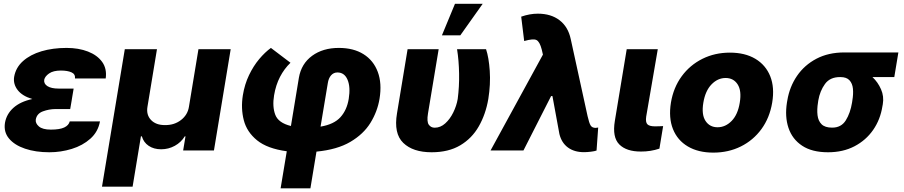

<svg xmlns="http://www.w3.org/2000/svg" viewBox="-20 -811 4873 1035"><path d="M369.1 -286.6 365.7 -265.6 358.4 -223.1H277.8Q243.7 -222.7 211.2 -210.7Q178.7 -198.7 172.9 -167Q169.9 -146.5 189.7 -129.4Q209.5 -112.3 254.4 -112.3Q301.8 -112.3 326.2 -123.8Q350.6 -135.3 356 -156.7H519Q508.8 -100.6 467.3 -63.5Q425.8 -26.4 366.9 -8.3Q308.1 9.8 246.1 9.8Q171.9 9.8 115 -9.5Q58.1 -28.8 28.6 -64.2Q-1 -99.6 6.8 -148.9Q15.1 -196.3 52.2 -229.7Q89.4 -263.2 154.3 -277.3Q100.6 -293 75.4 -325.4Q50.3 -357.9 56.2 -396.5Q64.9 -446.8 104 -481.7Q143.1 -516.6 203.9 -534.7Q264.6 -552.7 338.9 -552.7Q403.8 -552.7 454.1 -533.2Q504.4 -513.7 530.8 -477.1Q557.1 -440.4 549.8 -388.2H384.3Q386.7 -411.6 365.2 -421.1Q343.8 -430.7 308.1 -430.7Q267.1 -430.7 244.6 -415Q222.2 -399.4 218.3 -380.9Q215.3 -359.4 236.1 -346.4Q256.8 -333.5 295.9 -333.5H377Z M529.8 195.3 652.8 -545.9H826.2L774.9 -235.4Q767.6 -191.9 794.2 -164.1Q820.8 -136.2 870.1 -136.7Q919.9 -136.2 955.8 -164.1Q991.7 -191.9 998.5 -235.4L1049.8 -545.9H1223.6L1133.3 0H967.3L980 -76.2H976.1Q956.1 -43.5 922.1 -24.9Q888.2 -6.3 848.6 -6.3Q809.1 -6.3 781.5 -24.9Q753.9 -43.5 744.6 -76.2H739.7L694.8 195.3Z M1492.7 204.1 1525.9 4.4Q1420.9 -9.8 1365.7 -54.7Q1310.5 -99.6 1294.2 -163.1Q1277.8 -226.6 1289.1 -297.4Q1298.8 -356.9 1322.5 -406.2Q1346.2 -455.6 1377.4 -492.7Q1408.7 -529.8 1440.4 -552.7L1545.9 -472.7Q1512.2 -440.4 1489.5 -396.7Q1466.8 -353 1457.5 -297.4Q1447.3 -236.3 1463.9 -192.4Q1480.5 -148.4 1548.3 -131.8L1591.3 -392.6Q1604.5 -467.8 1662.6 -510.3Q1720.7 -552.7 1806.6 -552.7Q1885.7 -552.7 1939.5 -519Q1993.2 -485.4 2016.4 -423.6Q2039.6 -361.8 2025.9 -278.3Q2014.6 -210 1977.1 -148.9Q1939.5 -87.9 1868.4 -46.1Q1797.4 -4.4 1686 6.3L1653.3 204.1ZM1708 -128.4Q1780.3 -140.6 1815.2 -179.2Q1850.1 -217.8 1859.9 -278.3Q1870.1 -341.8 1853.5 -381.1Q1836.9 -420.4 1798.8 -420.4Q1778.3 -420.4 1764.6 -404.8Q1751 -389.2 1747.1 -362.8Z M2177.2 -545.9H2344.7L2287.1 -199.2Q2279.8 -154.8 2291.5 -138.7Q2303.2 -122.6 2323.2 -122.6Q2354.5 -122.6 2380.1 -145.8Q2405.8 -168.9 2423.3 -204.6Q2440.9 -240.2 2447.3 -277.3Q2456.1 -343.8 2454.8 -414.3Q2453.6 -484.9 2443.8 -545.9H2600.1Q2615.2 -501 2620.1 -429Q2625 -356.9 2612.3 -277.3Q2598.1 -194.8 2561 -129.9Q2523.9 -64.9 2460.9 -27.6Q2397.9 9.8 2306.6 9.8Q2206.1 9.8 2153.8 -40.8Q2101.6 -91.3 2120.1 -200.2ZM2362.3 -620.6 2432.6 -790.5H2582L2461.4 -620.6Z M3127.9 9.3Q3075.7 9.3 3041.5 -15.9Q3007.3 -41 2995.6 -88.4L2958 -293H2950.7L2801.8 0H2624.5L2906.7 -516.6L2900.4 -543.9Q2889.6 -585.9 2872.3 -595Q2855 -604 2805.7 -589.8L2789.6 -721.2Q2835.9 -737.3 2879.4 -737.3Q2950.2 -737.3 2996.3 -701.9Q3042.5 -666.5 3056.6 -600.6L3147.5 -184.6Q3155.8 -147.9 3163.8 -134.8Q3171.9 -121.6 3190.9 -121.6Q3198.7 -122.1 3204.6 -123.5L3195.8 0.5Q3185.1 4.4 3165 6.8Q3145 9.3 3127.9 9.3Z M3358.4 -545.9H3525.9L3463.4 -182.6Q3459 -151.9 3470 -140.9Q3481 -129.9 3510.7 -129.9Q3525.9 -129.9 3535.6 -130.4Q3545.4 -130.9 3554.7 -131.3L3534.7 -9.8Q3486.3 6.3 3435.5 5.9Q3356.9 6.3 3318.4 -32.5Q3279.8 -71.3 3294.4 -159.2Z M3825.2 11.7Q3744.1 11.7 3688 -21.5Q3631.8 -54.7 3607.7 -115.2Q3583.5 -175.8 3596.7 -257.8Q3610.4 -339.4 3654.8 -399.9Q3699.2 -460.4 3766.4 -493.9Q3833.5 -527.3 3914.6 -527.3Q3996.1 -527.3 4052 -493.9Q4107.9 -460.4 4132.1 -399.9Q4156.2 -339.4 4142.6 -257.8Q4128.9 -175.8 4084.7 -115.2Q4040.5 -54.7 3973.6 -21.5Q3906.7 11.7 3825.2 11.7ZM3848.1 -125Q3890.6 -125 3924.1 -159.2Q3957.5 -193.4 3967.8 -257.8Q3978.5 -321.8 3956.3 -356.2Q3934.1 -390.6 3891.6 -390.6Q3849.1 -390.6 3815.7 -356.2Q3782.2 -321.8 3771.5 -257.8Q3760.7 -193.4 3783.2 -159.2Q3805.7 -125 3848.1 -125Z M4222.2 -258.8 4224.1 -269.5Q4236.3 -343.3 4276.4 -401.9Q4316.4 -460.4 4381.1 -494.4Q4445.8 -528.3 4531.2 -528.3H4822.8L4800.8 -395.5H4683.1Q4712.4 -368.2 4729.2 -329.8Q4746.1 -291.5 4738.8 -249L4736.8 -238.3Q4725.6 -166.5 4686.8 -110.6Q4647.9 -54.7 4586.2 -22.5Q4524.4 9.8 4443.4 9.8Q4357.4 9.8 4304.2 -25.4Q4251 -60.5 4230.5 -121.3Q4210 -182.1 4222.2 -258.8ZM4391.1 -269.5 4389.6 -258.8Q4383.3 -220.7 4387 -189.9Q4390.6 -159.2 4408.9 -141.1Q4427.2 -123 4465.3 -123Q4514.6 -122.6 4539.3 -162.1Q4564 -201.7 4573.2 -258.8L4574.7 -269.5Q4580.6 -303.7 4577.9 -332.3Q4575.2 -360.8 4559.3 -378.2Q4543.5 -395.5 4510.7 -395.5H4509.3Q4454.6 -396 4427.2 -358.4Q4399.9 -320.8 4391.1 -269.5Z"/></svg>

Font: Inter Display Extra Bold
Style: Italic
Weight: 800
Italic angle: -9.39999°
Designer: Rasmus Andersson
Foundry: rsms
Version: Version 4.000;git-4fc901f